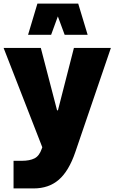

<svg xmlns="http://www.w3.org/2000/svg" viewBox="-23 -823 640 1073"><path d="M466.8 -628.4H338.4L300.3 -731.4L262.7 -628.4H133.8L186 -802.7H414.1ZM-2.9 -555.2H205.1L295.9 -206.5H300.8L390.1 -555.2H596.7L397.9 26.9Q361.8 132.8 305.7 181.4Q249.5 230 165 230H52.7V75.7H98.6Q143.1 75.7 169.9 62Q196.8 48.3 210.4 8.3L213.4 0Z"/></svg>

Font: Estedad-FD Black
Style: Regular
Weight: 900
Designer: Amin Abedi
Version: Version 7.3